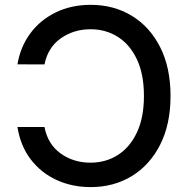

<svg xmlns="http://www.w3.org/2000/svg" viewBox="-20 -757 775 787"><path d="M351.9 9.9Q275.2 9.9 211.6 -19.4Q148.1 -48.7 106 -103.7Q63.9 -158.7 51.5 -236.5H162.3Q175.8 -165.8 228.5 -128Q281.2 -90.2 350.9 -90.2Q413.7 -90.2 463.2 -121.8Q512.8 -153.4 541.4 -214.5Q570 -275.6 570 -363.6Q570 -452.8 541.2 -513.7Q512.4 -574.6 463.1 -605.8Q413.7 -637.1 351.2 -637.1Q282.3 -637.1 229.4 -600Q176.5 -562.9 162.3 -492.9L51.5 -493.3Q63.6 -565.3 104.2 -620.2Q144.9 -675.1 208.5 -706.1Q272 -737.2 351.9 -737.2Q446.4 -737.2 520.2 -692.3Q594.1 -647.4 636.5 -563.7Q679 -480.1 679 -363.6Q679 -247.5 636.4 -163.7Q593.8 -79.9 519.9 -35Q446 9.9 351.9 9.9Z"/></svg>

Font: Linik Sans Medium
Style: Regular
Weight: 500
Designer: Rasmus Andersson (font), Cristiano Sobral (main changes)
Foundry: rsms
Version: Version 3.018;June 1, 2022;FontCreator 14.0.0.2814 64-bit; t